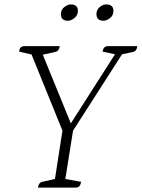

<svg xmlns="http://www.w3.org/2000/svg" viewBox="-20 -850 642 870"><path d="M152 0Q155 -22 171 -26L229 -39L263 -258L123 -603L67 -616Q68 -627 71.5 -632.5Q75 -638 86 -641H251Q247 -618 231 -615L174 -602L301 -291L501 -604L445 -616Q447 -637 465 -641H602Q600 -619 584 -615L533 -604L311 -258L276 -39L348 -26Q345 -14 341.5 -8.5Q338 -3 327 0ZM449 -756Q417 -756 417 -786Q417 -806 432 -818Q447 -830 460 -830Q494 -830 494 -801Q494 -780 478.5 -768Q463 -756 449 -756ZM288 -756Q256 -756 256 -786Q256 -806 271.5 -818Q287 -830 300 -830Q333 -830 333 -801Q333 -781 317.5 -768.5Q302 -756 288 -756Z"/></svg>

Font: Petrona ExtraLight
Style: Italic
Weight: 200
Italic angle: -9°
Designer: Ringo R. Seeber
Foundry: Ringo R. Seeber
Version: Version 2.001; ttfautohint (v1.8.3)